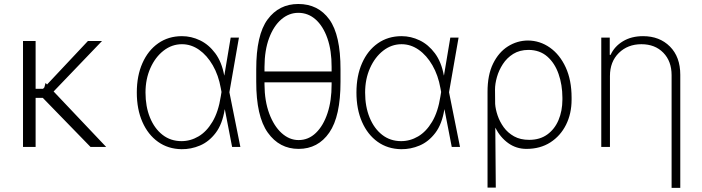

<svg xmlns="http://www.w3.org/2000/svg" viewBox="-20 -733 3504 958"><path d="M157.7 -528.4V-289.8H194.6L201.3 -296.9L207.4 -319.2L214.8 -311.4L418.7 -528.4H489L247.5 -276.6L509.6 0H431.5L193.5 -244.7H157.7V0H94.8V-528.4Z M885.7 11.4Q818.5 10.3 768.5 -25.4Q718.4 -61.1 690.5 -124.5Q662.6 -187.9 662.6 -271.7Q662.6 -354.8 690.7 -418.1Q718.7 -481.5 769.5 -517Q820.3 -552.6 887.8 -552.6Q934.7 -552.6 978.2 -531.6Q1021.7 -510.7 1054 -467.3Q1086.3 -424 1098.7 -356.9H1099.4L1131 -545.5H1172.2L1124.6 -272.7L1179.3 0H1138.1L1101.9 -187.1H1101.2Q1089.5 -113.6 1056.1 -69.8Q1022.7 -25.9 977.8 -6.9Q932.9 12.1 885.7 11.4ZM1085.2 -274.1 1081.7 -293Q1070.3 -357.6 1041.7 -407.1Q1013.1 -456.7 973.4 -484.6Q933.6 -512.4 887.8 -512.4Q837.4 -512.4 796 -480.1Q754.6 -447.8 730.3 -393.1Q706 -338.4 706 -271.3Q706 -201.3 728.3 -146.5Q750.7 -91.6 791 -60.2Q831.3 -28.8 885.7 -28.8Q930.4 -28.8 970.5 -52.4Q1010.7 -76 1040.1 -125.4Q1069.6 -174.7 1081.7 -252.5Z M1679 -386.7V-325.6Q1679.3 -152.7 1623 -71.4Q1566.8 9.9 1469.8 9.9Q1373.9 9.9 1316.1 -71.4Q1258.2 -152.7 1258.5 -325.6V-386.7Q1258.2 -558.9 1315.2 -636Q1372.2 -713.1 1468.4 -713.1Q1567.5 -713.1 1623.4 -635.7Q1679.3 -558.2 1679 -386.7ZM1299.7 -376.4H1634.6V-398.8Q1634.9 -480.5 1613.8 -541.2Q1592.7 -601.9 1555.2 -635.5Q1517.8 -669 1468.4 -669Q1421.9 -669 1383.7 -636.4Q1345.5 -603.7 1322.8 -543.1Q1300.1 -482.6 1299.7 -398.8ZM1634.6 -312.1V-322.1H1299.7V-312.1Q1300.1 -229.4 1323.3 -166.7Q1346.6 -104 1385.1 -69.1Q1423.7 -34.1 1469.8 -34.1Q1519.2 -34.1 1556.3 -70Q1593.4 -105.8 1614.2 -168.7Q1634.9 -231.5 1634.6 -312.1Z M1981.5 11.4Q1914.4 10.3 1864.3 -25.4Q1814.3 -61.1 1786.4 -124.5Q1758.5 -187.9 1758.5 -271.7Q1758.5 -354.8 1786.6 -418.1Q1814.6 -481.5 1865.4 -517Q1916.2 -552.6 1983.7 -552.6Q2030.5 -552.6 2074 -531.6Q2117.5 -510.7 2149.9 -467.3Q2182.2 -424 2194.6 -356.9H2195.3L2226.9 -545.5H2268.1L2220.5 -272.7L2275.2 0H2234L2197.8 -187.1H2197.1Q2185.4 -113.6 2152 -69.8Q2118.6 -25.9 2073.7 -6.9Q2028.8 12.1 1981.5 11.4ZM2181.1 -274.1 2177.6 -293Q2166.2 -357.6 2137.6 -407.1Q2109 -456.7 2069.2 -484.6Q2029.5 -512.4 1983.7 -512.4Q1933.2 -512.4 1891.9 -480.1Q1850.5 -447.8 1826.2 -393.1Q1801.8 -338.4 1801.8 -271.3Q1801.8 -201.3 1824.2 -146.5Q1846.6 -91.6 1886.9 -60.2Q1927.2 -28.8 1981.5 -28.8Q2026.3 -28.8 2066.4 -52.4Q2106.5 -76 2136 -125.4Q2165.5 -174.7 2177.6 -252.5Z M2412.6 203.1V-274.1Q2412.3 -358.7 2440.3 -415.7Q2468.4 -472.7 2514.4 -501.6Q2560.4 -530.5 2614 -530.9Q2674 -530.5 2723.5 -495.7Q2773.1 -460.9 2802.6 -397Q2832 -333.1 2832 -245.7V-235.8Q2832 -166.2 2804.3 -110.6Q2776.6 -55 2726 -22.5Q2675.4 9.9 2606.9 9.9Q2556.1 9.9 2516 -18.8Q2475.9 -47.6 2451.3 -96.2L2453.8 203.1ZM2450.6 -214.5Q2452.4 -187.9 2462.9 -156.8Q2473.4 -125.7 2493.4 -98Q2513.5 -70.3 2544.9 -52.7Q2576.3 -35.2 2620.4 -35.2Q2673.7 -35.2 2710.6 -61.8Q2747.5 -88.4 2766.7 -133.7Q2785.9 -179 2786.2 -235.8V-245.7Q2785.9 -310 2767 -364Q2748.2 -418 2710.8 -450.8Q2673.3 -483.7 2616.8 -484Q2572.4 -483.7 2540.8 -464Q2509.2 -444.2 2489.2 -413.4Q2469.1 -382.5 2459.5 -348.5Q2449.9 -314.6 2449.9 -285.9Z M3023.4 -353.7V0H2980.1V-545.5H3022.4V-459.2H3026.6Q3045.8 -501.4 3088.1 -527Q3130.3 -552.6 3188.6 -552.6Q3271 -552.6 3322.6 -500.9Q3374.3 -449.2 3374.3 -359.7V204.5H3331V-358Q3331 -427.6 3289.6 -470Q3248.2 -512.4 3180.4 -512.4Q3112.2 -512.4 3067.8 -468.8Q3023.4 -425.1 3023.4 -353.7Z"/></svg>

Font: Inter Extra Light BETA
Style: Regular
Weight: 200
Designer: Rasmus Andersson
Foundry: rsms
Version: Version 3.011;git-f93a4a705